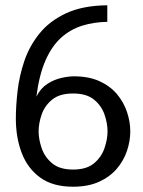

<svg xmlns="http://www.w3.org/2000/svg" viewBox="-20 -697 541 727"><path d="M40 -248Q40 -296 46.6 -353Q53.2 -410 72.3 -466.5Q91.5 -523 129.8 -570.5Q168.2 -618 230.8 -647Q293.3 -676 386.3 -677V-614.3Q335.3 -613.5 291 -599.7Q246.7 -585.8 211.5 -554.3Q176.3 -522.8 152.3 -468.2Q128.3 -413.7 117.8 -331.2Q133.7 -362.8 159 -379.2Q184.3 -395.5 211.8 -401.8Q239.2 -408 260 -408Q316 -408 356.5 -389.7Q397 -371.3 422.7 -340.8Q448.3 -310.2 460.8 -273.2Q473.3 -236.2 473.3 -199.5Q473.3 -162.8 460.8 -125.8Q448.3 -88.7 422.3 -58.1Q396.3 -27.5 355.2 -8.8Q314 10 256.7 10Q180 10 132.4 -24.5Q84.8 -59 62.4 -117.5Q40 -176 40 -248ZM126.2 -199.5Q126.2 -170 137.7 -136.2Q149.2 -102.3 177.4 -78.7Q205.7 -55 256.7 -55Q307.8 -55 336 -78.7Q364.2 -102.3 375.7 -136.2Q387.2 -170 387.2 -199.5Q387.2 -230 375.7 -263.3Q364.2 -296.7 336 -319.8Q307.8 -343 256.7 -343Q205.7 -343 177.4 -319.8Q149.2 -296.7 137.7 -263.3Q126.2 -230 126.2 -199.5Z"/></svg>

Font: Epunda Slab Light
Style: Regular
Weight: 300
Designer: Simon Atzbach
Foundry: typofactur
Version: Version 1.102